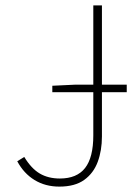

<svg xmlns="http://www.w3.org/2000/svg" viewBox="-20 -680 516 712"><path d="M174 -338V-362L258 -366H450V-338ZM200 12Q148 12 108 -12.5Q68 -37 44 -82L70 -98Q96 -55 127.5 -36.5Q159 -18 202 -18Q265 -18 295.5 -57Q326 -96 326 -178V-660H358V-174Q358 -122 342.5 -80Q327 -38 292.5 -13Q258 12 200 12Z"/></svg>

Font: Source Sans 3 VF
Style: Regular
Weight: 200
Designer: Paul D. Hunt
Foundry: Adobe
Version: Version 3.046;hotconv 1.0.118;makeotfexe 2.5.65603